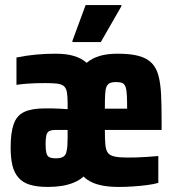

<svg xmlns="http://www.w3.org/2000/svg" viewBox="-20 -730 689 758"><path d="M169 8Q127 8 98.5 -0.5Q70 -9 53 -28.5Q36 -48 29 -77Q22 -106 22 -148Q22 -206 34 -240Q46 -274 75.5 -288Q105 -302 157 -302Q170 -302 185 -302Q200 -302 215.5 -301Q231 -300 247 -299V-322Q247 -350 244 -366.5Q241 -383 231.5 -390.5Q222 -398 204.5 -400Q187 -402 159 -402Q141 -402 122.5 -401.5Q104 -401 84.5 -399.5Q65 -398 45 -395V-503Q84 -511 122.5 -514.5Q161 -518 199 -518Q242 -518 272 -509Q302 -500 322 -482Q343 -500 373 -509Q403 -518 444 -518Q496 -518 528.5 -509Q561 -500 579.5 -480.5Q598 -461 606 -430Q614 -399 616 -355.5Q618 -312 618 -255V-217H394Q394 -181 396 -159Q398 -137 406 -126.5Q414 -116 432.5 -112Q451 -108 483 -108Q500 -108 519 -108.5Q538 -109 559.5 -110.5Q581 -112 605 -114V-8Q588 -3 562 0.5Q536 4 506.5 6Q477 8 449 8Q416 8 389.5 3.5Q363 -1 343.5 -10Q324 -19 310 -33Q293 -18 271 -9Q249 0 223.5 4Q198 8 169 8ZM201 -105Q213 -105 221.5 -107.5Q230 -110 235.5 -116Q241 -122 243 -134Q245 -141 246 -155Q247 -169 247 -187V-217H200Q183 -217 174.5 -212.5Q166 -208 163 -196Q160 -184 160 -161Q160 -139 163 -126.5Q166 -114 174.5 -109.5Q183 -105 201 -105ZM482 -287Q482 -327 481 -350.5Q480 -374 476 -386Q472 -398 463.5 -402Q455 -406 438 -406Q422 -406 413 -401.5Q404 -397 400 -386.5Q396 -376 395 -355.5Q394 -335 394 -301H496ZM266 -564V-569L318 -710H459V-705L378 -564Z"/></svg>

Font: Saira Condensed ExtraBold
Style: Regular
Weight: 800
Width: 3
Designer: Hector Gatti with collaboration of the Omnibus-Type team
Foundry: Omnibus-Type
Version: Version 1.101